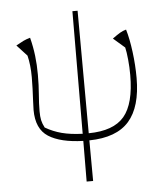

<svg xmlns="http://www.w3.org/2000/svg" viewBox="-55 -641 761 885"><g transform="rotate(-5 325.5 -198.0)"><path d="M310 196 311 8Q206 5 150.5 -30.5Q95 -66 95 -154Q95 -170 96.5 -196.5Q98 -223 99 -252.5Q100 -282 100 -305Q100 -362 89 -406L42 -457Q63 -469 76.5 -475.5Q90 -482 108 -487Q119 -444 124 -402Q129 -360 129 -314Q129 -265 125.5 -223Q122 -181 122 -146Q122 -121 125.5 -104.5Q129 -88 139 -69Q175 -48 215 -37.5Q255 -27 311 -25L313 -592H337L339 -25Q454 -26 503.5 -84.5Q553 -143 553 -276Q553 -312 549.5 -347.5Q546 -383 541 -404L488 -450Q510 -466 523.5 -474Q537 -482 552 -486Q565 -443 573 -381Q581 -319 581 -260Q581 -126 523 -60Q465 6 339 8L340 196Z"/></g></svg>

Font: Piazzolla Thin
Style: Regular
Weight: 100
Designer: Juan Pablo del Peral
Foundry: Huerta Tipografica
Version: Version 1.330